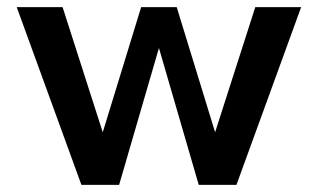

<svg xmlns="http://www.w3.org/2000/svg" viewBox="-20 -520 894 540"><path d="M27 -500H156L269 -148L377 -500H477L585 -148L698 -500H827L645 0H539L427 -385L315 0H209Z"/></svg>

Font: Moderustic Med
Style: Regular
Weight: 500
Designer: Tural Alisoy
Foundry: TAFT Foundry
Version: Version 2.110